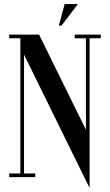

<svg xmlns="http://www.w3.org/2000/svg" viewBox="-20 -870 540 943"><path d="M297.5 -850 269 -744H282L362.5 -850ZM475 -700H347V-682H402V-232.6L172 -700H25V-682H80V-18H25V0H153V-18H98V-601.6L420 53.2V-682H475Z"/></svg>

Font: Picaflor 24 pt
Style: Regular
Weight: 400
Designer: Ariel Martín Pérez
Foundry: Tunera Type Foundry
Version: Version 1.000;hotconv 1.0.109;makeotfexe 2.5.65596